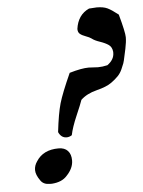

<svg xmlns="http://www.w3.org/2000/svg" viewBox="-51 -775 586 785"><g transform="rotate(-5 241.5 -383.0)"><path d="M169.9 -173.8Q194.3 -173.8 207.5 -159.7Q220.7 -145.5 220.7 -120.1Q220.7 -87.9 192.4 -58.6Q171.9 -35.2 130.9 -32.2H122.1Q95.7 -32.2 84 -49.8Q66.4 -74.2 66.4 -93.8Q66.4 -112.3 78.1 -128.9Q106.4 -173.8 169.9 -173.8ZM228.5 -222.7Q217.8 -215.8 207 -215.8Q184.6 -215.8 173.8 -240.2Q182.6 -316.4 194.3 -356.9Q206.1 -397.5 242.2 -477.5Q292 -492.2 321.3 -492.2Q329.1 -492.2 340.8 -491.2Q352.5 -490.2 359.4 -490.2Q377.9 -490.2 398.4 -495.1Q426.8 -515.6 426.8 -543V-547.9Q424.8 -567.4 411.6 -576.7Q398.4 -585.9 376.5 -593.3Q354.5 -600.6 343.8 -609.4Q335.9 -615.2 320.8 -620.6Q305.7 -626 297.4 -632.8Q289.1 -639.6 289.1 -653.3Q296.9 -710.9 343.8 -732.4Q367.2 -734.4 375 -734.4Q402.3 -734.4 418.9 -726.6Q435.5 -718.8 462.9 -697.3Q483.4 -623 483.4 -602.5Q483.4 -584 477.5 -555.7Q475.6 -548.8 471.2 -526.9Q466.8 -504.9 463.9 -497.1Q460.9 -489.3 454.1 -473.6Q447.3 -458 436 -446.3Q424.8 -434.6 407.2 -421.9Q386.7 -407.2 345.7 -397Q304.7 -386.7 280.3 -363.3Q274.4 -345.7 254.9 -300.8Q235.4 -255.9 228.5 -222.7Z"/></g></svg>

Font: Essays1743
Style: Italic
Weight: 500
Italic angle: -10°
Designer: Based on the typeface in a 1743 English translation of the essays of Montaigne.  PostScript/TrueType font designed by Jo
Version: Version 002.100